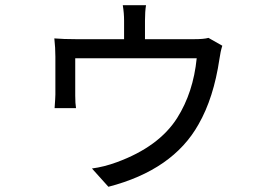

<svg xmlns="http://www.w3.org/2000/svg" viewBox="-20 -641 1040 735"><path d="M831 -466Q824 -444 820 -415Q798 -266 740 -165Q642 10 395 74L332 4Q378 -2 427 -20Q588 -79 658 -189Q720 -287 733 -418H268V-275Q268 -245 271 -227H189Q192 -269 192 -279V-424Q192 -458 188 -494Q223 -491 272 -491H455V-562Q455 -591 450 -621H539Q535 -597 535 -562V-491H722Q761 -491 778 -496Z"/></svg>

Font: 思源黑体R
Style: Regular
Weight: 400
Designer: Ryoko NISHIZUKA  (kana & ideographs); Paul D. Hunt (Latin, Greek & Cyrillic); Wenlong ZHANG  (bopomofo); Sandoll Communi
Foundry: Adobe Systems Incorporated
Version: Version 1.00 June 24, 2014, initial release